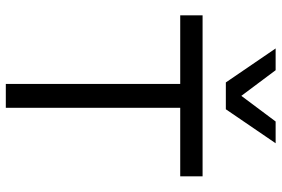

<svg xmlns="http://www.w3.org/2000/svg" viewBox="-170 -774 945 644"><g transform="rotate(90 302.0 -452.5)"><path d="M347 -738H257L143 -905H216L302 -790L388 -905H461ZM572 -660V-585H342V0H262V-585H32V-660Z"/></g></svg>

Font: Work Sans
Style: Regular
Weight: 400
Designer: Wei Huang
Foundry: Wei Huang
Version: Version 1.032;PS 001.032;hotconv 1.0.70;makeotf.lib2.5.58329